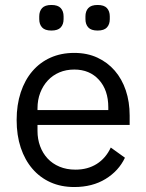

<svg xmlns="http://www.w3.org/2000/svg" viewBox="-20 -741 589 773"><path d="M279 12Q226 12 183.5 -7Q141 -26 110.5 -61.5Q80 -97 63.5 -146.5Q47 -196 47 -258Q47 -319 63.5 -369Q80 -419 110.5 -454.5Q141 -490 183.5 -509Q226 -528 279 -528Q331 -528 372 -509Q413 -490 442 -456.5Q471 -423 486.5 -377Q502 -331 502 -276V-238H131V-214Q131 -181 141.5 -152.5Q152 -124 171.5 -103Q191 -82 219.5 -70Q248 -58 284 -58Q333 -58 369.5 -81Q406 -104 426 -147L483 -106Q458 -53 405 -20.5Q352 12 279 12ZM279 -461Q246 -461 219 -449.5Q192 -438 172.5 -417Q153 -396 142 -367.5Q131 -339 131 -305V-298H416V-309Q416 -378 378.5 -419.5Q341 -461 279 -461ZM187 -618Q161 -618 149.5 -630.5Q138 -643 138 -664V-675Q138 -696 149.5 -708.5Q161 -721 187 -721Q213 -721 224.5 -708.5Q236 -696 236 -675V-664Q236 -643 224.5 -630.5Q213 -618 187 -618ZM373 -618Q347 -618 335.5 -630.5Q324 -643 324 -664V-675Q324 -696 335.5 -708.5Q347 -721 373 -721Q399 -721 410.5 -708.5Q422 -696 422 -675V-664Q422 -643 410.5 -630.5Q399 -618 373 -618Z"/></svg>

Font: IBMPlexSans
Style: Regular
Weight: 400
Designer: Mike Abbink, Paul van der Laan, Pieter van Rosmalen
Foundry: Bold Monday
Version: Version 3.1